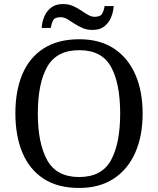

<svg xmlns="http://www.w3.org/2000/svg" viewBox="-20 -919 782 949"><path d="M371 10Q265 10 195 -36Q125 -82 90.5 -165Q56 -248 56 -359Q56 -470 90.5 -552Q125 -634 195.5 -679.5Q266 -725 372 -725Q473 -725 542.5 -679.5Q612 -634 648.5 -551.5Q685 -469 685 -358Q685 -247 648.5 -164.5Q612 -82 542 -36Q472 10 371 10ZM371 -44Q483 -44 528.5 -127Q574 -210 574 -358Q574 -507 528.5 -589Q483 -671 372 -671Q260 -671 213.5 -589Q167 -507 167 -358Q167 -210 213.5 -127Q260 -44 371 -44ZM437 -771Q410 -771 388 -780.5Q366 -790 347.5 -802.5Q329 -815 312.5 -824.5Q296 -834 280 -834Q250 -834 242 -817.5Q234 -801 231 -781H186Q188 -812 199.5 -838.5Q211 -865 233.5 -882Q256 -899 292 -899Q319 -899 340.5 -889.5Q362 -880 380.5 -867.5Q399 -855 415.5 -845.5Q432 -836 448 -836Q477 -836 485.5 -852.5Q494 -869 497 -889H542Q540 -859 528.5 -832Q517 -805 495 -788Q473 -771 437 -771Z"/></svg>

Font: Noto Serif NP Hmong
Style: Regular
Weight: 400
Designer: Dalton Maag Ltd
Foundry: Dalton Maag Ltd
Version: Version 1.001